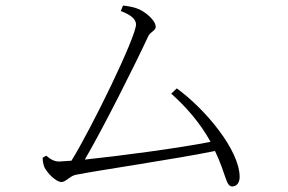

<svg xmlns="http://www.w3.org/2000/svg" viewBox="-20 -700 1040 693"><path d="M134 -131C134 -119 136 -108 140 -97C151 -74 183 -43 202 -43C217 -43 233 -65 253 -69C351 -88 608 -125 756 -155C796 -72 795 -27 818 -27C836 -27 845 -43 845 -61C845 -159 719 -308 618 -381L598 -362C649 -317 703 -256 740 -188C623 -165 411 -137 286 -124C352 -236 470 -472 515 -569C523 -586 542 -589 542 -603C542 -626 505 -659 473 -670C463 -674 442 -678 424 -680L416 -660C449 -648 471 -632 471 -612C471 -567 312 -240 238 -120L194 -117C177 -117 163 -124 147 -138Z"/></svg>

Font: Noto Serif CJK SC ExtraLight
Style: Regular
Weight: 200
Designer: Ryoko NISHIZUKA 西塚涼子 (kana & ideographs); Frank Grießhammer (Latin, Greek & Cyrillic); Wenlong ZHANG 张文龙 (bopomofo); San
Foundry: Adobe
Version: Version 2.001;hotconv 1.1.0;makeotfexe 2.6.0